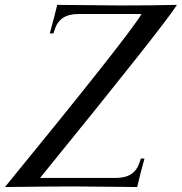

<svg xmlns="http://www.w3.org/2000/svg" viewBox="-20 -752 731 772"><path d="M549.3 -695.8H296.9Q256.3 -695.8 232.9 -679.9Q209.5 -664.1 199.2 -631.3L194.8 -617.7H180.2Q201.2 -693.4 210 -732.4Q236.8 -732.4 343.8 -731.2Q450.7 -730 460.9 -730Q588.9 -730 691.4 -732.4Q642.6 -653.3 141.1 -36.6H444.3Q484.9 -36.6 508.3 -52.5Q531.7 -68.4 542 -101.1L546.4 -114.7H561Q542.5 -48.3 531.7 0Q506.8 0 405.8 -1.2Q304.7 -2.4 273.4 -2.4Q204.1 -2.4 0 0Q495.6 -606 549.3 -695.8Z"/></svg>

Font: Flanker
Style: Italic
Weight: 400
Italic angle: -12°
Designer: Flanker
Version: Version 2.027